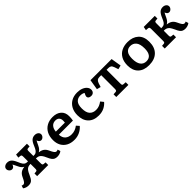

<svg xmlns="http://www.w3.org/2000/svg" viewBox="374 -1924 3327 3327"><g transform="rotate(-45 2037.5 -261.0)"><path d="M116 11Q88 11 61 2.5Q34 -6 12 -23L28 -74Q45 -65 61 -65Q83 -65 100.5 -87.5Q118 -110 143 -165Q166 -216 201.5 -240.5Q237 -265 290 -271V-273Q265 -287 249 -305.5Q233 -324 218 -357Q203 -387 193.5 -407Q184 -427 174 -444Q162 -413 146.5 -401Q131 -389 112 -389Q84 -389 62.5 -412Q41 -435 41 -463Q41 -494 67 -514Q93 -534 131 -534Q176 -534 208 -507Q240 -480 269 -411Q291 -357 309.5 -332.5Q328 -308 346 -301Q358 -296 371.5 -294.5Q385 -293 403 -293V-406Q403 -431 397.5 -441Q392 -451 376 -453L331 -457L340 -522H606V-457L561 -453Q545 -451 540 -441Q535 -431 535 -408V-293Q553 -293 566.5 -294Q580 -295 592 -301Q611 -309 629 -333Q647 -357 669 -411Q697 -480 729.5 -507Q762 -534 807 -534Q845 -534 871 -514Q897 -494 897 -463Q897 -435 875 -412Q853 -389 826 -389Q807 -389 791.5 -401Q776 -413 764 -444Q754 -427 744.5 -406.5Q735 -386 720 -356Q705 -325 688.5 -306Q672 -287 648 -273V-271Q701 -265 736.5 -240.5Q772 -216 795 -165Q820 -110 837.5 -87.5Q855 -65 877 -65Q892 -65 910 -74L926 -23Q904 -5 877 3Q850 11 822 11Q787 11 763.5 0Q740 -11 721 -36.5Q702 -62 683 -107Q659 -163 637.5 -189Q616 -215 590 -224Q576 -229 562 -230Q548 -231 535 -231V-114Q535 -91 540 -81Q545 -71 561 -69L606 -65V0H334V-65L376 -69Q392 -71 397.5 -81Q403 -91 403 -116V-231Q390 -231 376 -230Q362 -229 348 -224Q321 -215 300 -189Q279 -163 255 -107Q226 -40 197 -14.5Q168 11 116 11Z M1239 14Q1154 14 1094 -18.5Q1034 -51 1001.5 -109.5Q969 -168 969 -247Q969 -338 1004 -402.5Q1039 -467 1101.5 -501.5Q1164 -536 1246 -536Q1345 -536 1403.5 -485Q1462 -434 1462 -343Q1462 -318 1460 -292.5Q1458 -267 1453 -242H1108Q1111 -165 1155 -126.5Q1199 -88 1271 -88Q1316 -88 1355 -103Q1394 -118 1427 -144L1472 -93Q1432 -45 1371 -15.5Q1310 14 1239 14ZM1108 -316H1330Q1333 -338 1333 -361Q1333 -407 1308.5 -433Q1284 -459 1237 -459Q1181 -459 1147.5 -421Q1114 -383 1108 -316Z M1835 14Q1711 14 1642 -57Q1573 -128 1573 -252Q1573 -338 1606.5 -401.5Q1640 -465 1701.5 -500.5Q1763 -536 1848 -536Q1910 -536 1957.5 -517Q2005 -498 2031.5 -466Q2058 -434 2058 -395Q2058 -363 2038 -341Q2018 -319 1981 -319Q1947 -319 1928.5 -333.5Q1910 -348 1910 -372Q1910 -391 1935 -438Q1918 -449 1897 -454.5Q1876 -460 1848 -460Q1788 -460 1749 -418.5Q1710 -377 1710 -282Q1710 -179 1753 -133.5Q1796 -88 1869 -88Q1914 -88 1950.5 -103Q1987 -118 2020 -143L2064 -89Q2027 -44 1969.5 -15Q1912 14 1835 14Z M2273 0V-66L2328 -70Q2344 -72 2350 -82Q2356 -92 2356 -118V-452H2313Q2280 -452 2260.5 -438Q2241 -424 2227 -386L2204 -314L2132 -333L2163 -522H2681L2712 -333L2640 -315L2616 -386Q2603 -425 2583.5 -438.5Q2564 -452 2531 -452H2488V-114Q2488 -91 2493 -80.5Q2498 -70 2514 -69L2570 -65V0Z M3066 14Q2939 14 2867.5 -55Q2796 -124 2796 -249Q2796 -342 2832 -406Q2868 -470 2932.5 -503Q2997 -536 3084 -536Q3207 -536 3281.5 -468.5Q3356 -401 3356 -272Q3356 -135 3280 -60.5Q3204 14 3066 14ZM3082 -67Q3217 -67 3217 -248Q3217 -355 3176.5 -404.5Q3136 -454 3068 -454Q3006 -454 2971 -411Q2936 -368 2936 -275Q2936 -172 2974 -119.5Q3012 -67 3082 -67Z M3959 11Q3925 11 3901 0.5Q3877 -10 3858 -36Q3839 -62 3820 -107Q3794 -163 3774 -188Q3754 -213 3727 -222Q3713 -228 3697 -229.5Q3681 -231 3667 -230V-114Q3667 -91 3672 -81Q3677 -71 3694 -69L3738 -65V0H3461V-66L3507 -70Q3524 -72 3529.5 -82Q3535 -92 3535 -118V-404Q3535 -430 3529 -440Q3523 -450 3507 -452L3456 -456L3468 -522H3739V-457L3694 -453Q3677 -451 3672 -441Q3667 -431 3667 -408V-292Q3685 -292 3700.5 -293.5Q3716 -295 3729 -300Q3748 -308 3765.5 -331.5Q3783 -355 3805 -409Q3834 -478 3866 -506Q3898 -534 3943 -534Q3981 -534 4007 -514Q4033 -494 4033 -463Q4033 -435 4011 -412Q3989 -389 3962 -389Q3943 -389 3927.5 -401Q3912 -413 3900 -444Q3890 -427 3880.5 -407Q3871 -387 3856 -356Q3841 -326 3824.5 -306Q3808 -286 3782 -272V-270Q3837 -264 3873 -240Q3909 -216 3932 -165Q3957 -110 3974.5 -87.5Q3992 -65 4014 -65Q4030 -65 4048 -74L4063 -23Q4041 -6 4014 2.5Q3987 11 3959 11Z"/></g></svg>

Font: Literata 7pt SemiBold
Style: Regular
Weight: 600
Designer: Latin by Veronika Burian and Jose Scaglione. Greek by Irene Vlachou. Cyrillic by Vera Evstafieva.
Foundry: TypeTogether
Version: Version 3.002